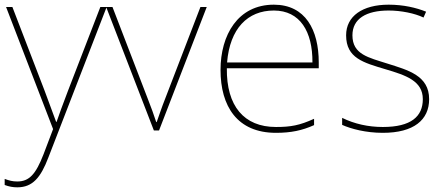

<svg xmlns="http://www.w3.org/2000/svg" viewBox="-26 -558 1902 821"><path d="M0 -528 201 -6 160 102C127 187 99 218 48 218C27 218 13 214 -6 207V233C13 240 29 243 48 243C113 243 148 202 181 115L430 -528H403L264 -168C241 -108 226 -66 216 -37H214C204 -65 188 -108 164 -172L27 -528Z M632 0H654L858 -528H831L681 -138C664 -95 656 -69 644 -36H642C631 -69 622 -95 605 -138L455 -528H428Z M1145 -538C991 -538 917 -408 917 -259C917 -104 988 10 1154 10C1218 10 1266 0 1317 -23V-50C1255 -22 1218 -15 1154 -15C1017 -15 942 -105 944 -266H1337V-291C1337 -430 1280 -538 1145 -538ZM1145 -513C1257 -513 1311 -423 1310 -291H945C957 -436 1033 -513 1145 -513Z M1809 -134C1809 -235 1719 -258 1631 -286C1550 -312 1481 -325 1481 -407C1481 -478 1540 -513 1636 -513C1689 -513 1748 -501 1785 -483L1796 -508C1754 -525 1699 -538 1636 -538C1524 -538 1454 -489 1454 -407C1454 -309 1529 -290 1622 -262C1710 -236 1782 -212 1782 -134C1782 -60 1732 -15 1611 -15C1549 -15 1490 -28 1437 -54V-24C1475 -7 1538 10 1611 10C1743 10 1809 -45 1809 -134Z"/></svg>

Font: Noto Sans Sinhala Thin
Style: Regular
Weight: 100
Designer: Jelle Bosma - Monotype Design Team
Foundry: Monotype Imaging Inc.
Version: Version 2.006